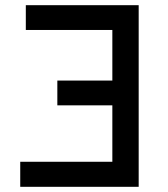

<svg xmlns="http://www.w3.org/2000/svg" viewBox="-20 -720 648 740"><path d="M58 0V-96.5H413V-314H201V-409.5H413V-604.5H79.5V-700H514.5V0Z"/></svg>

Font: Overpass Medium
Style: Regular
Weight: 500
Designer: Delve Withrington, Dave Bailey, Thomas Jockin
Foundry: Delve Fonts LLC
Version: Version 4.000